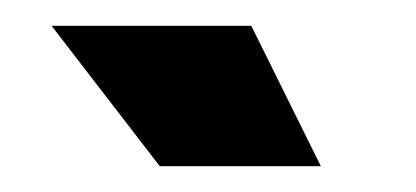

<svg xmlns="http://www.w3.org/2000/svg" viewBox="-20 -692 323 149"><path d="M229 -563 175 -672H20L104 -563Z"/></svg>

Font: Bricolage Grotesque 96pt Condensed ExBd
Style: Regular
Weight: 800
Width: 3
Designer: Mathieu Triay
Foundry: Atelier Triay
Version: Version 1.001;Glyphs 3.2 (3207)